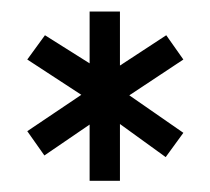

<svg xmlns="http://www.w3.org/2000/svg" viewBox="-20 -787 372 340"><path d="M28.3 -681.6 59.6 -724.6 138.7 -674.8V-766.6H192.4V-670.9L274.4 -724.6L304.7 -681.6L209 -618.2L304.7 -551.8L273.4 -508.8L192.4 -567.4V-466.8H138.7V-566.4L58.6 -511.7L28.3 -554.7L124 -619.1Z"/></svg>

Font: Post No Bills Jaffna SemiBold
Style: Regular
Weight: 600
Designer: Kosala Senevirathne, Siva Puranthara, Lasantha Premarathna, Tharique Azeez
Foundry: Mooniak
Version: Version 1.220 ; ttfautohint (v1.6)